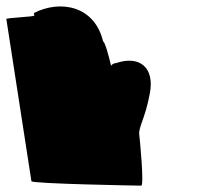

<svg xmlns="http://www.w3.org/2000/svg" viewBox="-59 -585 706 605"><path d="M40 -14C41 -6 376 0 386 0C396 0 381 -152 380 -159C376 -184 398 -209 413 -290C429 -371 382 -412 306 -386C300 -386 295 -383 291 -378C282 -416 271 -454 266 -454C239 -568 130 -586 48 -544L49 -536C49 -532 -40 -529 -39 -525Z"/></svg>

Font: Ampere
Style: SCRevIta
Weight: 400
Version: Version 1